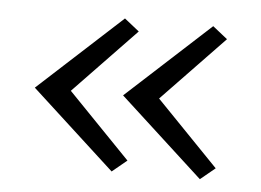

<svg xmlns="http://www.w3.org/2000/svg" viewBox="-36 -431 597 440"><g transform="rotate(5 262.5 -211.0)"><path d="M235 -35 43 -211 235 -387 269 -360 121 -206V-216L269 -63ZM438 -35 246 -211 438 -387 472 -360 324 -206V-216L472 -63Z"/></g></svg>

Font: Ysabeau Office Light
Style: Regular
Weight: 300
Designer: Christian Thalmann (Catharsis Fonts)
Version: Version 2.001;gftools[0.9.30]; featfreeze: tnum,lnum,ss02